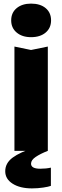

<svg xmlns="http://www.w3.org/2000/svg" viewBox="-20 -836 345 1064"><path d="M174 -19 222 -13V0H245Q204 16 178 33.5Q152 51 152 71Q152 99 203 99Q219 99 234 97.5Q249 96 262 93V194Q249 199 219 203.5Q189 208 157 208Q91 208 50 182Q9 156 9 113Q9 68 50 37.5Q91 7 174 -19ZM60 -578 152 -559 245 -578V0H60ZM152 -630Q103 -630 72.5 -655.5Q42 -681 42 -723Q42 -766 72.5 -791Q103 -816 152 -816Q203 -816 233 -791Q263 -766 263 -723Q263 -681 233 -655.5Q203 -630 152 -630Z"/></svg>

Font: Unbounded SemiBold
Style: Regular
Weight: 600
Designer: Luke Prowse, Jean-Baptiste Morizot, Fátima Lázaro, Florian Runge
Foundry: NaN
Version: Version 1.700